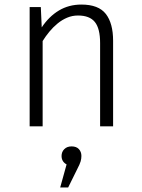

<svg xmlns="http://www.w3.org/2000/svg" viewBox="-20 -554 621 842"><path d="M163 -434Q195 -482 238.5 -508Q282 -534 337 -534Q412 -534 444 -493Q476 -452 476 -375V0H419V-365Q419 -429 396 -457.5Q373 -486 322 -486Q297 -486 274.5 -476.5Q252 -467 232.5 -451Q213 -435 196.5 -415Q180 -395 167 -374V0H110V-523H159ZM250 130Q250 112 262 100Q274 88 294 88Q315 88 326 100Q337 112 337 130Q337 142 333.5 154Q330 166 319 187L279 268H244L272 167Q250 155 250 130Z"/></svg>

Font: Jldddboxgfspflltxgxzjzlszac
Style: Regular
Weight: 300
Designer: Carrois Corporate & Edenspiekermann
Foundry: Carrois Corporate GbR & Edenspiekermann AG
Version: Version 2.001